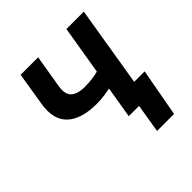

<svg xmlns="http://www.w3.org/2000/svg" viewBox="-185 -685 985 985"><g transform="rotate(-45 307.0 -192.5)"><path d="M282.7 -160.6Q170.4 -160.6 117.4 -210.9Q64.5 -261.2 81.5 -362.8L110.8 -542.5H237.8L208 -363.3Q199.2 -311 223.4 -288.3Q247.6 -265.6 300.3 -265.6Q343.3 -265.6 383.1 -273.9Q422.9 -282.2 467.8 -296.9L450.7 -192.4Q427.7 -183.6 399.9 -176.5Q372.1 -169.4 342.3 -165Q312.5 -160.6 282.7 -160.6ZM353 0 442.9 -542.5H569.3L480 0ZM401.9 156.2 427.7 0H387.2L404.3 -105H573.2L525.4 156.2Z"/></g></svg>

Font: Inter 16pt SemiBold
Style: Italic
Weight: 600
Italic angle: -9.3988°
Version: Version 4.001;git-66647c0bb